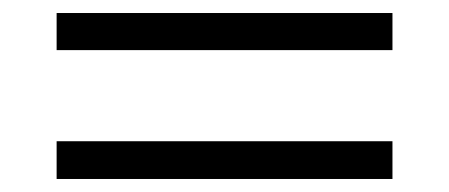

<svg xmlns="http://www.w3.org/2000/svg" viewBox="-20 -456 690 295"><path d="M67 -379V-436H583V-379ZM67 -181V-239H583V-181Z"/></svg>

Font: Azeret Mono ExtraLight
Style: Regular
Weight: 250
Designer: Martin Vácha
Foundry: Displaay
Version: Version 1.002